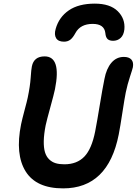

<svg xmlns="http://www.w3.org/2000/svg" viewBox="-20 -1018 754 1059"><path d="M502.9 -998Q586.9 -998 629.2 -956.5Q671.4 -915 666 -856Q662.6 -824.7 645.5 -808.8Q628.4 -793 604 -793Q583.5 -793 573.2 -802.7Q563 -812.5 561 -835.9Q555.2 -886.2 491.2 -886.2Q423.3 -886.2 396 -835.9Q382.3 -810.1 367.9 -799.1Q353.5 -788.1 333 -788.1Q301.3 -788.1 289.6 -807.4Q277.8 -826.7 287.1 -858.9Q305.2 -923.3 359.4 -960.7Q413.6 -998 502.9 -998ZM328.1 21Q179.7 21 121.3 -72.8Q63 -166.5 96.2 -332Q102.1 -360.4 115.7 -411.1Q129.4 -461.9 132.8 -479Q146 -542 149.2 -589.1Q152.3 -636.2 155.8 -651.9Q167 -707 226.1 -707Q319.3 -707 283.2 -525.9Q276.9 -496.1 257.6 -426.3Q238.3 -356.4 231.9 -327.1Q222.2 -277.8 221.4 -240.5Q220.7 -203.1 228 -178.7Q235.4 -154.3 251 -139.2Q266.6 -124 286.9 -117.9Q307.1 -111.8 335 -111.8Q404.3 -111.8 445.1 -154.1Q485.8 -196.3 504.9 -293Q516.1 -351.1 530.5 -439.5Q544.9 -527.8 556.2 -583Q566.9 -639.6 594.5 -671.9Q622.1 -704.1 663.1 -704.1Q691.4 -704.1 704.6 -689.5Q717.8 -674.8 712.9 -647Q710.4 -635.7 696.8 -594.5Q683.1 -553.2 673.8 -508.8Q667 -474.6 655 -396.5Q643.1 -318.4 634.8 -275.9Q576.2 21 328.1 21Z"/></svg>

Font: Shantell Sans Bouncy
Style: Italic
Weight: 600
Italic angle: -11.31°
Designer: Stephen Nixon, Anya Danilova, Shantell Martin
Foundry: Arrow Type
Version: Version 1.006;[9816181b4]